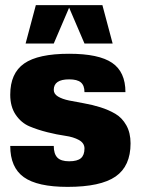

<svg xmlns="http://www.w3.org/2000/svg" viewBox="-20 -719 550 750"><path d="M250 -409Q190 -409 190 -368Q190 -352 206.5 -342Q223 -332 249.5 -326.5Q276 -321 308 -315.5Q340 -310 372 -300Q404 -290 430.5 -274.5Q457 -259 473.5 -229.5Q490 -200 490 -159Q490 -70 431.5 -29.5Q373 11 244 11Q126 11 73 -27Q20 -65 20 -149H190Q190 -118 204 -103.5Q218 -89 250 -89Q282 -89 296 -101Q310 -113 310 -139Q310 -160 288.5 -172Q267 -184 235 -188.5Q203 -193 165 -202.5Q127 -212 95 -225.5Q63 -239 41.5 -270.5Q20 -302 20 -349Q20 -433 74.5 -471Q129 -509 250 -509Q366 -509 418 -473.5Q470 -438 470 -359H310Q310 -385 296 -397Q282 -409 250 -409ZM420 -549H310L250 -689L190 -549H80L120 -699H380Z"/></svg>

Font: Fivo Sans Modern Heavy
Style: Regular
Weight: 900
Designer: Alexander Slobzheninov
Foundry: Alexander Slobzheninov
Version: 1.0